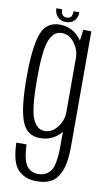

<svg xmlns="http://www.w3.org/2000/svg" viewBox="-100 -731 560 1009"><g transform="rotate(10 180.0 -227.0)"><path d="M172 230Q218 230 249.2 212.5Q280.5 195 299.2 149Q318 103 318 18.5V-596H275L262.5 -502V21Q262.5 126.5 238.8 158.8Q215 191 173 191Q147 191 127.8 178.2Q108.5 165.5 98.2 134.8Q88 104 86 48.5H31.5Q34.5 155.5 72.2 192.8Q110 230 172 230ZM148.5 3.5Q207 3.5 247.2 -33.5Q287.5 -70.5 287.5 -119.5L262.5 -154.5Q262.5 -111.5 234.5 -74.5Q206.5 -37.5 167 -37.5Q124.5 -37.5 102.5 -90Q80.5 -142.5 80.5 -299Q80.5 -455.5 102.5 -508Q124.5 -560.5 167 -560.5Q206.5 -560.5 234.5 -524Q262.5 -487.5 262.5 -445L286.5 -477Q286.5 -522.5 246.8 -562.2Q207 -602 148 -602Q77.5 -602 51.2 -531.5Q25 -461 25 -299Q25 -138 51.5 -67.2Q78 3.5 148.5 3.5ZM177 -621Q198 -621 211.8 -629.8Q225.5 -638.5 232 -652.5Q238.5 -666.5 238.5 -683.5H207.5Q207.5 -671 205 -662.2Q202.5 -653.5 195.8 -649Q189 -644.5 177 -644.5Q166.5 -644.5 160 -649.2Q153.5 -654 150 -662.5Q146.5 -671 146.5 -683.5H116Q116 -666.5 123.2 -652.5Q130.5 -638.5 143.8 -629.8Q157 -621 177 -621Z"/></g></svg>

Font: Anybody Condensed Light
Style: Regular
Weight: 300
Width: 3
Designer: Tyler Finck
Foundry: Etcetera Type Company
Version: Version 1.113;gftools[0.9.25]